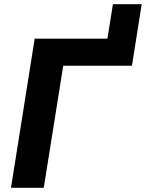

<svg xmlns="http://www.w3.org/2000/svg" viewBox="-20 -888 690 908"><path d="M32 0 144 -705H488L514 -868H650L604 -577H279L187 0Z"/></svg>

Font: Nunito Sans 12pt ExtraBold
Style: Italic
Weight: 800
Italic angle: -9°
Designer: Vernon Adams
Foundry: Vernon Adams
Version: Version 3.101;gftools[0.9.27]